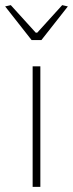

<svg xmlns="http://www.w3.org/2000/svg" viewBox="-36 -727 284 747"><path d="M-16 -702 6 -707 103 -600H109L206 -707L228 -702L125 -571H87ZM91 -469H121V0H91Z"/></svg>

Font: Athiti ExtraLight
Style: Regular
Weight: 275
Designer: CadsonDemak Team
Foundry: CadsonDemak
Version: Version 1.033